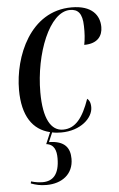

<svg xmlns="http://www.w3.org/2000/svg" viewBox="-55 -582 534 858"><g transform="rotate(-5 212.0 -152.5)"><path d="M205 10C292 10 348 -43 348 -91C348 -113 341 -124 333 -130C304 -47 270 -2 214 -2C160 -2 127 -58 127 -177C127 -349 198 -532 291 -532C326 -532 346 -513 347 -455C348 -424 346 -396 341 -371C403 -371 424 -406 424 -444C424 -496 391 -543 299 -543C112 -543 33 -344 33 -196C33 -79 78 -14 155 4L133 56C169 60 178 89 178 123C178 195 149 224 103 224C90 224 70 222 51 216L49 225C71 233 90 238 119 238C188 238 240 200 240 131C240 83 218 49 146 48L164 6C177 9 191 10 205 10Z"/></g></svg>

Font: Noto Serif Display ExtraCondensed Medium
Style: Italic
Weight: 500
Width: 2
Italic angle: -12°
Designer: Monotype Design Team
Foundry: Monotype Imaging Inc.
Version: Version 2.009